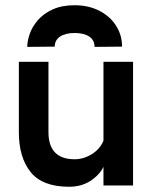

<svg xmlns="http://www.w3.org/2000/svg" viewBox="-20 -708 575 733"><path d="M488 -472V0H375V-71Q359 -39 324.5 -17Q290 5 244 5Q142 5 97 -51Q52 -107 52 -203V-472H165V-204Q165 -100 265 -100Q299 -100 330.5 -119.5Q362 -139 375 -171V-472ZM265 -688Q318 -688 359 -667Q400 -646 423 -610Q446 -574 446 -530L341 -529Q341 -555 320.5 -568.5Q300 -582 265 -582Q230 -582 209.5 -568.5Q189 -555 189 -530L84 -529Q84 -551 93.5 -578.5Q103 -606 124.5 -631Q146 -656 181 -672Q216 -688 265 -688Z"/></svg>

Font: Lil Grotesk Bold
Style: Regular
Weight: 700
Designer: Bastien Sozeau
Foundry: NBR — Bastien Sozeau
Version: Version 4.002; ttfautohint (v1.8.4.7-5d5b)